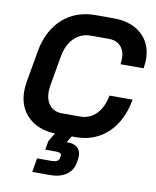

<svg xmlns="http://www.w3.org/2000/svg" viewBox="-101 -785 904 1112"><g transform="rotate(10 351.0 -229.0)"><path d="M561 -453Q564 -470 564 -486Q564 -532 539 -559Q514 -586 469 -586H364Q305 -586 265 -546Q225 -506 213 -436L183 -264Q179 -236 179 -225Q179 -174 205 -144Q231 -114 277 -114H384Q440 -114 478.5 -153.5Q517 -193 530 -263H666Q643 -135 567 -63.5Q491 8 378 8H356L332 46H342Q376 46 396 63.5Q416 81 416 113Q416 123 415 129L412 149Q405 196 368 223Q331 250 273 250H166L180 168H266Q284 168 296 162Q308 156 310 145L313 130Q315 121 307 115.5Q299 110 284 110H218L227 58L257 8Q156 4 97.5 -53.5Q39 -111 39 -204Q39 -226 44 -258L76 -442Q98 -567 175.5 -637.5Q253 -708 370 -708H475Q580 -708 641 -653Q702 -598 702 -505Q702 -483 697 -453Z"/></g></svg>

Font: Bai Jamjuree
Style: Bold Italic
Weight: 700
Italic angle: -10°
Designer: Katatrad Aksorn Co.,Ltd.
Foundry: Cadson Demak Co.,Ltd.
Version: Version 1.000; ttfautohint (v1.6)